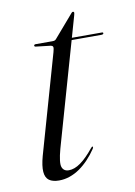

<svg xmlns="http://www.w3.org/2000/svg" viewBox="-66 -555 426 608"><g transform="rotate(-10 147.0 -251.0)"><path d="M122 -417 75 -422.5Q73 -423 72.2 -424Q71.5 -425 71.5 -426Q71.5 -428 73 -429Q74.5 -430 76.5 -430H131Q135 -430 137.5 -430.8Q140 -431.5 142.5 -434L205 -506.5Q206 -508 207.5 -509.2Q209 -510.5 211 -510.5Q212.5 -510.5 213.5 -509.5Q214.5 -508.5 214.5 -506.5Q214.5 -505 214 -503Q213.5 -501 212.5 -497L96.5 -90.5Q84.5 -46.5 89.8 -32.5Q95 -18.5 111.5 -18.5Q129.5 -18.5 149.2 -32.5Q169 -46.5 192.5 -75.5Q194.5 -78 196 -79Q197.5 -80 198.5 -79Q199.5 -78.5 199.2 -76.8Q199 -75 197.5 -72.5Q185.5 -54.5 171.5 -39.8Q157.5 -25 142 -14.2Q126.5 -3.5 109.8 2.2Q93 8 75.5 8Q55 8 43.5 -0.2Q32 -8.5 30.5 -27.5Q29 -46.5 37.5 -77.5L128 -395Q131.5 -407 130.5 -411.5Q129.5 -416 122 -417ZM176.5 -423 180 -430H290Q294 -430 294 -427Q294 -425 292 -424Q290 -423 286.5 -423Z"/></g></svg>

Font: Fraunces 120pt Light
Style: Italic
Weight: 300
Italic angle: -16°
Version: Version 1.000;[b76b70a41]